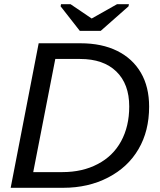

<svg xmlns="http://www.w3.org/2000/svg" viewBox="-20 -894 762 914"><path d="M363.3 -688Q464.8 -688 538.1 -651.6Q611.3 -615.2 650.6 -547.9Q689.9 -480.5 689.9 -386.2Q689.9 -270.5 639.6 -184.6Q589.4 -98.1 494.9 -49.1Q400.4 0 280.8 0H30.8L164.1 -688ZM138.2 -74.7H276.9Q372.6 -74.7 444.8 -112.8Q517.6 -150.4 556.4 -221.4Q595.2 -292.5 595.2 -387.2Q595.2 -494.1 533.7 -553.7Q472.2 -613.3 361.3 -613.3H243.2ZM591.8 -863.8 459.5 -747.1H359.9L268.6 -863.8L270.5 -874H315.9L416 -806.2H417L537.1 -874H593.8Z"/></svg>

Font: Arimo
Style: Italic
Weight: 400
Italic angle: -12°
Designer: Steve Matteson
Foundry: Monotype Imaging Inc.
Version: Version 1.33